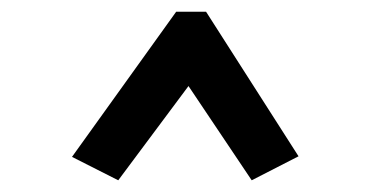

<svg xmlns="http://www.w3.org/2000/svg" viewBox="-20 -644 640 328"><path d="M182 -336 103 -376 281 -624H332L490 -377L410 -336L302 -497Z"/></svg>

Font: Inconsolata Expanded SemiBold
Style: Regular
Weight: 600
Width: 7
Monospace: yes
Designer: Raph Levien, Cyreal, Brenton Simpson
Foundry: Raph Levien, Cyreal, Google
Version: Version 3.001; ttfautohint (v1.8.2.53-6de2)